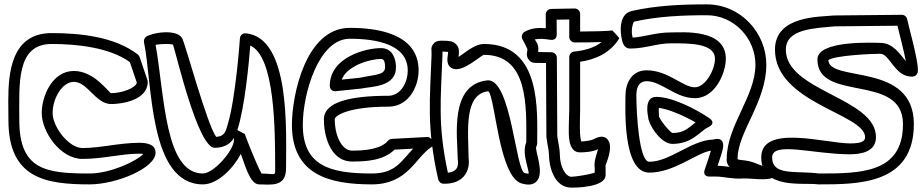

<svg xmlns="http://www.w3.org/2000/svg" viewBox="-20 -822 4246 882"><path d="M576.5 -536.7 608.5 -442.6C604.7 -418.3 541.3 -394.2 490.7 -394C480.4 -394.7 414.6 -496 319.7 -496C218.4 -496 171.7 -377.8 171.7 -303C171.7 -216.1 256.9 -92 358.7 -92C451.6 -92 533.8 -115.2 616.9 -116C626 -116.1 633.9 -115.5 638.6 -114.8C605.2 -80.2 485.4 -25 391.7 -25C191.1 -25 68.7 -41 68.7 -270C68.7 -437 53.6 -620 217.7 -620C337.8 -620 486.3 -602.5 576.5 -536.7ZM621.4 -560C620.1 -563.8 616.9 -568.7 613 -571.8C506 -654.7 343.2 -670 217.7 -670C31.8 -670 18 -488.3 18 -356.3C18 -325.7 18.7 -296.3 18.7 -270C18.7 -2 190.2 25 391.7 25C513.5 25 695.9 -49.3 694.6 -121.7C693.9 -161.6 649.3 -166.3 616.5 -166C524.6 -165.2 442.6 -142 358.7 -142C296.4 -142 221.7 -238.3 221.7 -303C221.7 -368.7 264.9 -446 319.7 -446C382.2 -446 419.5 -344 490.7 -344C538.5 -344 658.7 -361.1 658.7 -446C658.7 -448.3 658.2 -451.5 657.4 -454Z M1104.4 -206.6C1104.4 -206.6 1070.2 -223.8 1070.5 -224.7C1105 -331.5 1123.6 -535.5 1129.7 -612.7C1243.1 -562.1 1244 -228.1 1244 -48C1244 -12.4 1247.2 -23.3 1181.4 -24.9C1160.2 -61.1 1109.7 -190.6 1104.4 -206.6ZM1055 -188.3V-180C1055 -130.9 961.2 -25 912 -25C736.4 -25 736.5 -383.3 694.7 -616.3C719.8 -620.8 758.9 -621.2 774.6 -617.5C791.1 -568.4 889.6 -143 966 -143C1009.1 -143 1038.5 -160.9 1055 -188.3ZM1294 -48C1294 -218 1315.8 -649.7 1109.3 -668.9C1094.5 -670.3 1082.9 -659 1082.1 -645.7C1082.1 -645.7 1063.6 -374.3 1026.1 -250.2C1016.4 -218.4 1012.7 -195.9 973 -193.2C930.9 -250.5 831.5 -619.7 816.9 -646.1C791.4 -691.9 673.4 -671.3 650.2 -652.4C643.5 -647 639.6 -637.2 641.5 -627.9C680.9 -438.1 663.5 25 912 25C981 25 1052.8 -50.4 1086.2 -114.8C1104.3 -70.2 1127 25 1170 25C1221.3 25 1294 40.1 1294 -48Z M1522.6 -403.1 1638.6 -415.1C1639.4 -415.2 1640.6 -415.4 1641.2 -415.5C1687.2 -425.3 1801.8 -421.1 1799 -516.7C1798.1 -546.8 1786.4 -601 1730 -601C1659.8 -601 1495 -559 1495 -428C1495 -417.5 1501.6 -401 1522.6 -403.1ZM1549.8 -456.2C1572 -517.1 1673.6 -551 1730 -551C1741.7 -551 1748.2 -543.7 1749 -515.3C1750.1 -477.4 1708.6 -480.5 1632.1 -464.7ZM1764 -382C1590 -382 1470.3 -353.9 1468 -276.7C1466.2 -215.4 1489.7 -80 1598 -80C1659 -80 1740.8 -83.3 1792.5 -134.6L1877.8 -139.1C1821.5 -78.6 1794.5 -25 1688 -25C1496.6 -25 1371 -59.4 1371 -249C1371 -388.2 1441.9 -644 1587 -644C1710.2 -644 1853 -618 1853 -498C1853 -438.6 1817.2 -382 1764 -382ZM1764 -332C1857.9 -332 1903 -425.1 1903 -498C1903 -672.7 1701.8 -694 1587 -694C1383.4 -694 1321 -383.1 1321 -249C1321 -17.9 1494.6 25 1688 25C1854.2 25 1887.1 -98.3 1962.6 -147C1996 -168.6 1947.7 -193 1947.7 -193L1779.7 -184C1773.6 -183.6 1766.3 -180.4 1761.8 -175C1731.1 -138.2 1662.1 -130 1598 -130C1544.4 -130 1516.1 -212.5 1518 -275.3C1518.4 -289.1 1575 -332 1764 -332Z M2037.5 -28.7C1989.6 -250.9 2005.3 -365.4 2012.6 -570.1C2012.8 -575.8 2012.7 -582.9 2012.6 -585C2014.6 -585 2016.2 -585 2017.1 -585C2028.1 -584.6 2035.6 -584 2038.6 -583.3C2038.7 -581.2 2038.6 -578.9 2037.9 -575.2C2033.5 -548.8 2030.9 -519.7 2058.2 -507.5C2106 -486.1 2190 -570 2203.6 -570C2408.2 -570 2398.1 -333.3 2397.6 -168.1C2375.7 -116.5 2411 -42.4 2408.5 -24.2C2404.8 -24.1 2399.2 -24.7 2390.2 -27.1C2348.8 -38.5 2328.4 -453 2222.6 -453C2221.8 -453 2220.7 -452.9 2220.1 -452.9C2043.8 -435.7 2081.3 -194.9 2082.6 -95.7C2082.8 -78.4 2096.2 -35.4 2037.5 -28.7ZM1993.2 2.5C1995.4 12.3 2005 21.7 2016.9 22C2109.7 24.5 2132.9 -36.4 2133.8 -73.2C2134.1 -84.6 2132.9 -94.1 2132.6 -97C2130.8 -222 2110.8 -389.1 2222.6 -402.9C2255 -382.6 2270 -8.2 2377 21.1C2401.3 27.8 2426.1 29.6 2443.8 12.4C2484.8 -27.4 2434.3 -133.4 2443.8 -148.8C2445.7 -151.9 2447.6 -157.3 2447.6 -162C2447.6 -305.6 2471 -620 2203.6 -620C2158.2 -620 2113.4 -576.4 2086.3 -560.5C2089 -581.4 2091.3 -601.1 2076.4 -617.4C2060.8 -634.4 2043.1 -634.2 2018 -635C2002.5 -635 1984 -637.3 1970.4 -619.8C1956.9 -602.5 1963.3 -592.6 1962.6 -571.9C1955.3 -364.4 1938.5 -238.6 1993.2 2.5Z M2537.1 -731.5 2595 -732.5V-652C2595 -638.4 2606.4 -627 2620 -627C2647.9 -627 2701.6 -627.3 2743.7 -628.7C2709.8 -602.3 2666.5 -590.2 2617.4 -585C2604.4 -583.7 2595 -571.9 2595 -560.2V-315C2595 -306.1 2593 -275.4 2593 -243.6C2592.9 -211.1 2586.2 -122 2644 -122C2666.2 -122 2702.8 -124.5 2727.3 -136.7C2721.3 -113.1 2707.1 -81.4 2712 -51.5V-29.1C2685.5 -19 2618.6 -10 2605 -10C2577.4 -10 2552.5 -58.6 2552 -108.3C2551.6 -142 2543.2 -170.2 2540 -196.5L2538.1 -557.1C2538 -570.5 2526.8 -581.8 2513.5 -582C2492.8 -582.3 2472.5 -582.8 2452.5 -583C2452.8 -588.4 2453 -593.3 2453 -600C2453 -618.9 2443.6 -627.7 2436.9 -641C2457.2 -645.5 2481.4 -643.5 2508.5 -639.1C2515.8 -637.9 2537.6 -637.3 2537.5 -663.9ZM2511.5 -781C2499.6 -780.8 2486.9 -770.2 2487 -755.9L2487.3 -692.3C2456.8 -695.3 2421.5 -694.1 2389.5 -675.7C2378.4 -669.3 2373.6 -654.2 2379.9 -642.3C2379.9 -642.3 2397 -610.1 2403 -596.2C2402.7 -583.3 2393.6 -565.6 2410.2 -546.1C2424.5 -529.5 2441.8 -533.1 2453.8 -533C2464.9 -532.9 2476.3 -532.7 2488.2 -532.4L2490 -194.9C2490 -194.2 2490.1 -193 2490.2 -192.2C2494 -158.7 2501.7 -133 2502 -107.7C2502.5 -58.1 2524.8 40 2605 40C2615 40 2762 40.9 2762 -18V-54C2762 -55.5 2761.7 -58.1 2761.3 -59.9C2760.3 -63.8 2800.9 -144.6 2771.8 -180.6C2752.3 -204.7 2723.1 -190.9 2704.4 -181.2C2697.6 -177.6 2670 -172.9 2650.3 -172.1C2640 -198.9 2645 -290.7 2645 -315V-538.2C2714.3 -548.9 2782.7 -576.7 2825 -646.3C2825.5 -647.2 2794 -682.4 2793.1 -682.1C2776.7 -679.2 2696.6 -677.3 2645 -677.1V-758C2645 -772.5 2633 -783.2 2619.5 -783Z M3236.2 -280.8C3177 -320.3 3069.1 -377 2994.3 -377C2935.3 -377 2957.3 -286 2957.3 -286C2957.3 -251.8 3014.9 -161 3068.3 -161C3161.1 -161 3193.5 -218.3 3233.2 -237.5C3233.2 -237.5 3275.3 -254.7 3236.2 -280.8ZM3175.3 -259.7C3140 -232.8 3123.3 -211.4 3069.1 -211C3056.4 -215.3 3012.1 -270.2 3007.3 -287.2C3007.1 -295.5 3005.5 -311.9 3006.6 -326.3C3050.6 -321.4 3122.6 -290.1 3175.3 -259.7ZM2892.9 -722.6C2998.9 -746.8 3113.8 -752 3226.3 -752C3354 -752 3450.3 -644.3 3450.3 -525C3450.3 -379.8 3320.2 -247.1 3318.4 -95.2C3316.1 -77.6 3323.4 -63.1 3331.4 -55.3C3313.6 -57.6 3295.6 -60.2 3276.4 -60.9C3287.5 -93.8 3302.3 -133.1 3302.3 -153C3302.3 -197.4 3257.1 -181 3257.1 -181C3155.3 -178.7 3059.3 -79 2962.3 -79C2916.1 -79 2903.3 -298.4 2903.3 -384C2903.3 -426.1 2918.8 -449 2950.3 -449C3019.4 -449 3081.9 -371 3172.3 -371C3266.4 -371 3314.3 -488.5 3314.3 -552C3314.3 -691.1 3116.4 -673 3061.3 -673C2992.7 -673 2936.8 -651.8 2886.3 -649.3C2875.8 -683.9 2889.5 -721.8 2892.9 -722.6ZM2881.8 -771.4C2821.7 -757.7 2829 -674.6 2836.3 -643.2C2838.7 -632.7 2842.9 -599 2875.3 -599C2943.6 -599 2999.9 -623 3061.3 -623C3143.7 -623 3264.3 -625 3264.3 -552C3264.3 -499.4 3219.1 -421 3172.3 -421C3116.5 -421 3049.7 -499 2950.3 -499C2879.9 -499 2853.3 -437.2 2853.3 -384C2853.3 -334 2837.7 -29 2962.3 -29C3078.2 -29 3178.5 -119.8 3246.1 -130C3236 -96 3217.8 -44.3 3217.8 -44.3C3204.8 -7.6 3241.3 -11 3241.3 -11H3268.3C3304.4 -11 3344.8 1.5 3393.2 -2.1C3424.3 -4.4 3507.2 11.4 3537.5 -9.4C3573.5 -34.1 3523.3 -55 3523.3 -55H3505.3C3480.5 -55 3449.4 -79.1 3403.4 -84.8C3390.4 -86.4 3375.6 -87.4 3368.2 -90.3C3368.3 -90.9 3368.3 -92.1 3368.3 -93C3368.3 -215.5 3500.3 -352.5 3500.3 -525C3500.3 -670.3 3383.5 -802 3226.3 -802C3112.3 -802 2993.8 -797 2881.8 -771.4Z M4102.7 -703.8C4111.5 -667.3 4131.8 -590 4141.3 -541C4117.5 -568.2 4084.6 -625 4024 -625C4000.9 -625 3735 -639.9 3735 -549C3735 -348.7 4128 -489.3 4128 -252C4128 -27.1 3936.2 -25 3742.7 -25C3634.3 -38.9 3527 -12.8 3527 -99C3527 -174.5 3715.8 -113.3 3883.9 -113.2C3938.1 -113.1 4004 -125.9 4004 -192C4004 -373.3 3590 -402.2 3590 -594C3590 -690.5 3723.5 -692 3815.4 -701ZM4148 -730.6C4147 -741.7 4137.1 -754.1 4122.8 -754L3813.8 -751C3813.2 -751 3812.2 -750.9 3811.5 -750.9C3744.1 -744.1 3540 -750.6 3540 -594C3540 -347.8 3954 -299.2 3954 -192C3954 -174.7 3941.5 -163.1 3883.9 -163.2C3773.7 -163.3 3477 -253.6 3477 -99C3477 50.4 3671.4 15.6 3737.6 24.8C3738.4 24.9 3739.9 25 3741 25C3924.5 25 4178 24.7 4178 -252C4178 -538.9 3791.1 -441.4 3785.1 -545.8C3814.5 -567.7 3985.8 -575 4024 -575C4067.3 -575 4089.5 -470 4168 -470C4201.8 -470 4196.3 -504.9 4196.3 -504.9C4196.1 -554.4 4151.6 -709.4 4148 -730.6Z"/></svg>

Font: Rocketfuel
Style: Regular
Weight: 400
Designer: Mew Too
Foundry: Cannot Into Space Fonts.
Version: Version 0.27